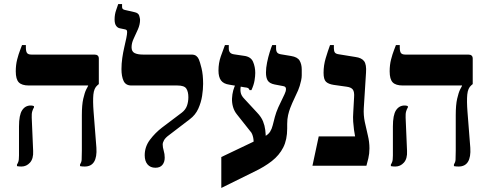

<svg xmlns="http://www.w3.org/2000/svg" viewBox="-20 -820 2417 950"><path d="M399 4Q393 4 387 3.5Q381 3 376 2V-6Q383 -17 384 -29Q385 -41 385 -75V-250Q385 -301 392 -331.5Q399 -362 406.5 -377Q414 -392 416 -395V-397H123Q88 -397 73 -412.5Q58 -428 58 -467Q58 -499 65 -526Q72 -553 79.5 -572Q87 -591 89 -597H108V-586Q108 -565 114 -557.5Q120 -550 135 -550H447Q469 -550 469 -530V-404L462 -398Q445 -384 442 -352Q439 -320 443 -268L457 -89Q460 -43 445.5 -19.5Q431 4 399 4ZM86 4Q74 4 64 2V-6Q67 -10 70.5 -19Q74 -28 74 -51V-194Q74 -251 89.5 -274.5Q105 -298 132 -298Q136 -298 139.5 -297.5Q143 -297 148 -295V-288Q144 -283 140 -270.5Q136 -258 137 -238L144 -73Q146 -35 128.5 -15.5Q111 4 86 4Z M749 10Q724 10 710 -6.5Q696 -23 696 -52Q696 -94 722 -128.5Q748 -163 782 -189L880 -263Q898 -277 905 -296.5Q912 -316 912 -339Q912 -366 902 -381.5Q892 -397 858 -397H630Q602 -397 591.5 -419.5Q581 -442 581 -478Q581 -505 585 -533Q589 -561 595 -586.5Q601 -612 605 -631.5Q609 -651 609 -661Q609 -669 606 -671.5Q603 -674 597 -675L573 -680Q562 -682 554.5 -692.5Q547 -703 547 -724Q547 -748 554.5 -769.5Q562 -791 565 -800H584V-785Q584 -774 597 -771L645 -760Q665 -756 669 -742Q673 -728 673 -722Q673 -699 662.5 -675Q652 -651 641.5 -629Q631 -607 631 -586Q631 -565 646 -557.5Q661 -550 687 -550H927Q943 -550 951.5 -543Q960 -536 964 -526Q969 -515 977 -483Q985 -451 985 -405Q985 -378 980 -345.5Q975 -313 961 -282Q947 -251 919 -230L817 -152Q799 -139 792 -127Q785 -115 785 -105Q785 -91 790 -74.5Q795 -58 795 -40Q795 -18 783.5 -4Q772 10 749 10Z M1075 110V-43L1291 -146Q1308 -155 1316.5 -168.5Q1325 -182 1329.5 -200.5Q1334 -219 1340 -241.5Q1346 -264 1357 -289L1388 -354Q1395 -368 1395 -380Q1395 -392 1381 -394L1339 -402Q1314 -407 1305 -421Q1296 -435 1296 -461Q1296 -484 1301.5 -511Q1307 -538 1314.5 -562Q1322 -586 1327 -597H1346V-581Q1346 -567 1351.5 -560Q1357 -553 1372 -551L1420 -543Q1452 -538 1462.5 -520Q1473 -502 1473 -476V-447Q1473 -436 1470 -422Q1467 -408 1463 -395Q1459 -382 1455 -373L1426 -310Q1422 -301 1416 -285.5Q1410 -270 1405.5 -250.5Q1401 -231 1401 -207V-184Q1401 -129 1381.5 -90.5Q1362 -52 1325 -23Q1288 6 1235 31ZM1235 -116Q1235 -128 1233 -138Q1231 -148 1227.5 -156.5Q1224 -165 1218 -171L1153 -253Q1139 -270 1133 -291Q1127 -312 1128 -333Q1129 -354 1134 -372.5Q1139 -391 1147 -405L1173 -399Q1168 -382 1170.5 -364.5Q1173 -347 1189 -331L1252 -263Q1273 -241 1281.5 -219.5Q1290 -198 1292.5 -177Q1295 -156 1295 -136ZM1215 -374Q1212 -382 1207 -384.5Q1202 -387 1190 -388L1115 -401Q1086 -405 1073.5 -422Q1061 -439 1061 -471Q1061 -508 1072.5 -541Q1084 -574 1093 -597H1112V-580Q1112 -568 1118 -560.5Q1124 -553 1139 -551L1186 -544Q1221 -540 1232 -514.5Q1243 -489 1243 -459Q1243 -444 1239.5 -422Q1236 -400 1224 -374Z M1526 0 1557 -145H1737Q1734 -160 1731.5 -178Q1729 -196 1727.5 -218Q1726 -240 1728 -266L1732 -339Q1734 -365 1726 -376.5Q1718 -388 1695 -391L1631 -400Q1605 -404 1593 -415.5Q1581 -427 1581 -460Q1581 -497 1591.5 -532Q1602 -567 1613 -597H1632V-581Q1632 -567 1637 -560Q1642 -553 1659 -551L1739 -538Q1769 -534 1781.5 -517.5Q1794 -501 1791 -460L1780 -285Q1778 -250 1785 -216.5Q1792 -183 1800 -150.5Q1808 -118 1808 -86Q1808 -60 1802.5 -36.5Q1797 -13 1793 0Z M2249 4Q2243 4 2237 3.5Q2231 3 2226 2V-6Q2233 -17 2234 -29Q2235 -41 2235 -75V-250Q2235 -301 2242 -331.5Q2249 -362 2256.5 -377Q2264 -392 2266 -395V-397H1973Q1938 -397 1923 -412.5Q1908 -428 1908 -467Q1908 -499 1915 -526Q1922 -553 1929.5 -572Q1937 -591 1939 -597H1958V-586Q1958 -565 1964 -557.5Q1970 -550 1985 -550H2297Q2319 -550 2319 -530V-404L2312 -398Q2295 -384 2292 -352Q2289 -320 2293 -268L2307 -89Q2310 -43 2295.5 -19.5Q2281 4 2249 4ZM1936 4Q1924 4 1914 2V-6Q1917 -10 1920.5 -19Q1924 -28 1924 -51V-194Q1924 -251 1939.5 -274.5Q1955 -298 1982 -298Q1986 -298 1989.5 -297.5Q1993 -297 1998 -295V-288Q1994 -283 1990 -270.5Q1986 -258 1987 -238L1994 -73Q1996 -35 1978.5 -15.5Q1961 4 1936 4Z"/></svg>

Font: Frank Ruhl Libre SemiBold
Style: Regular
Weight: 600
Designer: Yanek Iontef
Foundry: Fontef
Version: Version 6.003;gftools[0.9.30]